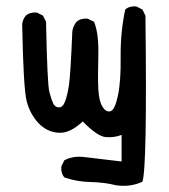

<svg xmlns="http://www.w3.org/2000/svg" viewBox="-20 -459 540 613"><path d="M352.5 132.8Q311.5 123 268.1 122.1Q224.6 121.1 185.5 107.4Q173.8 93.8 175.8 72.3L185.5 52.7Q214.8 37.1 253.9 43L368.2 56.6V-28.3Q342.8 -18.6 316.4 -21.5Q290 -24.4 244.1 -71.3Q203.1 -32.2 166 -35.2Q128.9 -38.1 102.5 -66.4Q76.2 -94.7 65.4 -134.8Q54.7 -174.8 50.8 -381.8Q52.7 -397.5 62.5 -409.2Q76.2 -420.9 97.7 -418.9L117.2 -409.2L127 -389.6Q130.9 -190.4 137.7 -165Q144.5 -139.6 150.4 -127.9Q156.2 -116.2 168.5 -116.2Q180.7 -116.2 188 -135.7Q195.3 -155.3 200.2 -187.5Q205.1 -219.7 210.9 -358.4Q212.9 -376 224.6 -389.6Q238.3 -401.4 259.8 -399.4L280.3 -389.6Q295.9 -350.6 293.9 -282.2Q292 -213.9 293.9 -174.8Q295.9 -135.7 307.6 -117.7Q319.3 -99.6 333 -104Q346.7 -108.4 356.4 -153.3Q366.2 -198.2 365.2 -277.3Q364.3 -356.4 379.9 -428.7Q393.6 -440.4 415 -438.5L434.6 -428.7L444.3 -409.2Q450.2 78.1 434.6 121.1Q397.5 138.7 352.5 132.8Z"/></svg>

Font: JasonHandwriting4
Style: Regular
Weight: 400
Version: Version 1.01.21